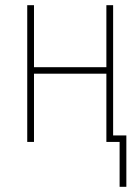

<svg xmlns="http://www.w3.org/2000/svg" viewBox="-20 -547 540 740"><path d="M467 173V-25H416V-527H390V-288H111V-527H85V0H111V-263H390V0H441V173Z"/></svg>

Font: Noto Sans Mono UI Condensed Thin
Style: Regular
Weight: 250
Width: 3
Designer: Monotype Design team
Foundry: Monotype Imaging Inc.
Version: 1.000